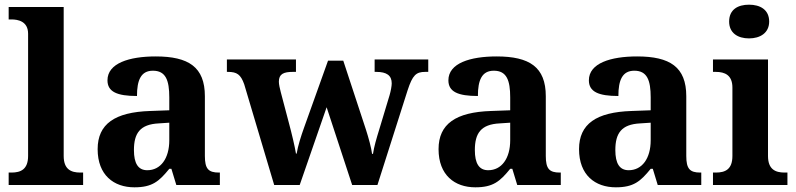

<svg xmlns="http://www.w3.org/2000/svg" viewBox="-20 -790 3400 820"><path d="M17 0H335V-53H323C283 -53 252 -67 252 -124V-760H17V-707H29C57 -707 100 -699 100 -646V-124C100 -67 69 -53 29 -53H17Z M554 10C630 10 659 -15 703 -69H712L733 0H919V-53H915C870 -53 855 -69 855 -124V-379C855 -504 785 -549 645 -549C532 -549 439 -520 439 -447C439 -398 480 -380 565 -380C565 -448 582 -488 633 -488C688 -488 703 -447 703 -374V-319L621 -316C471 -311 397 -261 397 -153C397 -42 466 10 554 10ZM609 -63C570 -63 552 -92 552 -149C552 -221 578 -259 658 -263L703 -266V-191C703 -113 666 -63 609 -63Z M1023 -430 1151 0H1260L1375 -332L1484 0H1592L1721 -405C1742 -469 1757 -483 1796 -483H1809V-536H1580V-483H1587C1631 -483 1653 -468 1653 -434C1653 -423 1649 -401 1644 -384L1600 -238C1587 -196 1578 -165 1573 -133H1569C1566 -158 1554 -202 1543 -236L1446 -531H1381L1279 -246C1266 -210 1252 -166 1247 -134H1244C1239 -165 1226 -220 1213 -268L1179 -397C1175 -412 1171 -430 1171 -441C1171 -474 1191 -483 1231 -483H1244V-536H949V-483H953C992 -483 1008 -472 1023 -430Z M2010 10C2086 10 2115 -15 2159 -69H2168L2189 0H2375V-53H2371C2326 -53 2311 -69 2311 -124V-379C2311 -504 2241 -549 2101 -549C1988 -549 1895 -520 1895 -447C1895 -398 1936 -380 2021 -380C2021 -448 2038 -488 2089 -488C2144 -488 2159 -447 2159 -374V-319L2077 -316C1927 -311 1853 -261 1853 -153C1853 -42 1922 10 2010 10ZM2065 -63C2026 -63 2008 -92 2008 -149C2008 -221 2034 -259 2114 -263L2159 -266V-191C2159 -113 2122 -63 2065 -63Z M2610 10C2686 10 2715 -15 2759 -69H2768L2789 0H2975V-53H2971C2926 -53 2911 -69 2911 -124V-379C2911 -504 2841 -549 2701 -549C2588 -549 2495 -520 2495 -447C2495 -398 2536 -380 2621 -380C2621 -448 2638 -488 2689 -488C2744 -488 2759 -447 2759 -374V-319L2677 -316C2527 -311 2453 -261 2453 -153C2453 -42 2522 10 2610 10ZM2665 -63C2626 -63 2608 -92 2608 -149C2608 -221 2634 -259 2714 -263L2759 -266V-191C2759 -113 2722 -63 2665 -63Z M3179 -626C3226 -626 3265 -649 3265 -698C3265 -749 3226 -770 3179 -770C3131 -770 3094 -749 3094 -698C3094 -649 3131 -626 3179 -626ZM3025 0H3343V-53H3331C3291 -53 3260 -67 3260 -124V-536H3025V-483H3037C3076 -483 3108 -469 3108 -416V-124C3108 -67 3078 -53 3037 -53H3025Z"/></svg>

Font: Noto Serif Georgian Bold
Style: Regular
Weight: 700
Designer: Monotype Design Team, Akaki Razmadze
Foundry: Google LLC
Version: Version 2.003